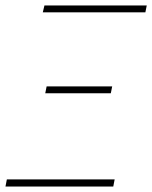

<svg xmlns="http://www.w3.org/2000/svg" viewBox="-31 -680 555 700"><path d="M-11 0 -6 -26H387L382 0ZM134 -340 139 -365H378L373 -340ZM125 -635 131 -660H504L499 -635Z"/></svg>

Font: Source Sans 3
Style: Italic
Weight: 200
Italic angle: -11°
Designer: Paul D. Hunt
Foundry: Adobe
Version: Version 3.046;hotconv 1.0.118;makeotfexe 2.5.65603